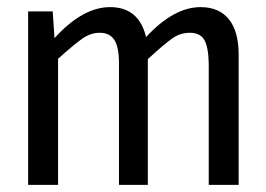

<svg xmlns="http://www.w3.org/2000/svg" viewBox="-20 -519 746 539"><path d="M543 -499Q595 -499 622.5 -465Q650 -431 650 -365V0H566V-341Q565 -387 553.5 -407Q542 -427 513 -427Q487 -427 465.5 -412.5Q444 -398 395 -353V0H314V-341Q314 -387 301 -407Q288 -427 260 -427Q236 -427 214 -412.5Q192 -398 143 -354V0H59V-487H128L133 -412Q212 -499 289 -499Q370 -499 390 -415Q468 -499 543 -499Z"/></svg>

Font: exo2condensed_r
Style: Regular
Weight: 400
Width: 3
Designer: Natanael Gama
Version: Version 1.001;PS 001.001;hotconv 1.0.70;makeotf.lib2.5.58329